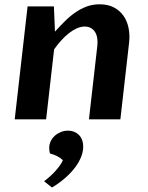

<svg xmlns="http://www.w3.org/2000/svg" viewBox="-20 -547 677 880"><path d="M106.4 -517.6H227.1L231.9 -401.9Q254.4 -426.8 277.3 -449.7Q300.3 -472.7 325 -489.7Q349.6 -506.8 377.2 -517.1Q404.8 -527.3 437 -527.3Q474.1 -527.3 501.5 -513.2Q528.8 -499 545.7 -475.1Q562.5 -451.2 569.1 -419.4Q575.7 -387.7 571.8 -352.5L531.7 0H387.7L426.3 -338.9Q428.2 -356.9 425.5 -372.8Q422.9 -388.7 415.5 -400.4Q408.2 -412.1 396.2 -418.7Q384.3 -425.3 368.2 -425.3Q350.6 -425.3 332 -417Q313.5 -408.7 295.4 -394.5Q277.3 -380.4 260.3 -361.3Q243.2 -342.3 228 -320.8L191.4 0H47.4ZM182.1 283.7Q195.8 273.4 209.5 261.2Q223.1 249 234.6 236.1Q246.1 223.1 254.9 210.7Q263.7 198.2 268.1 187.5Q258.3 177.2 242.2 168.9Q226.1 160.6 209.5 156.7Q207.5 151.9 206.5 144.8Q205.6 137.7 205.6 130.9Q205.6 114.7 212.4 100.3Q219.2 85.9 231.2 75.2Q243.2 64.5 258.8 58.1Q274.4 51.8 292 51.8Q306.6 51.8 319.1 56.6Q331.5 61.5 341.1 70.8Q350.6 80.1 356 94Q361.3 107.9 361.3 125.5Q361.3 147.5 352.1 171.4Q342.8 195.3 324.7 219.7Q306.6 244.1 279.8 267.8Q252.9 291.5 218.3 312.5Z"/></svg>

Font: Proza Libre
Style: SemiBold Italic
Weight: 600
Designer: Jasper de Waard
Foundry: Jasper de Waard
Version: Version 1.000; ttfautohint (v1.4.1.8-43bc)